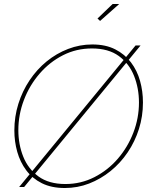

<svg xmlns="http://www.w3.org/2000/svg" viewBox="-20 -938 766 963"><path d="M305 5Q238 5 190 -19Q142 -43 111.5 -84Q81 -125 66.5 -176.5Q52 -228 52 -284Q52 -353 72 -417Q92 -481 128.5 -535.5Q165 -590 214 -630Q263 -670 321.5 -692.5Q380 -715 443 -715Q510 -715 558 -690.5Q606 -666 637 -625Q668 -584 682.5 -532Q697 -480 697 -424Q697 -355 677 -291.5Q657 -228 620.5 -174Q584 -120 534.5 -80Q485 -40 427 -17.5Q369 5 305 5ZM308 -15Q386 -15 453.5 -49.5Q521 -84 571 -142Q621 -200 649 -273Q677 -346 677 -424Q677 -495 652.5 -557Q628 -619 576 -657Q524 -695 441 -695Q363 -695 296 -661Q229 -627 178.5 -568.5Q128 -510 100 -436.5Q72 -363 72 -285Q72 -214 96.5 -152.5Q121 -91 173 -53Q225 -15 308 -15ZM685 -710 101 0H76L660 -710ZM482 -833 469 -845 545 -918H578Z"/></svg>

Font: Raleway Thin Thin
Style: Italic
Weight: 250
Italic angle: -12°
Version: Version 4.026